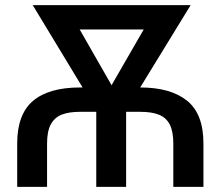

<svg xmlns="http://www.w3.org/2000/svg" viewBox="-20 -727 857 747"><path d="M292 -386.7H301.3L107.4 -707H721.7L525.4 -386.7Q643.6 -386.7 707.5 -335.4Q771.5 -284.2 771.5 -168.9V0H654.3V-168.9Q654.3 -215.3 640.6 -242.2Q627 -269 598.9 -280.5Q570.8 -292 525.4 -292H470.7V0H354.5V-292H292Q248 -292 220.2 -281Q192.4 -270 177.7 -243.2Q163.1 -216.3 163.1 -168.9V0H46.9V-168.9Q46.9 -282.2 108.4 -334.5Q169.9 -386.7 292 -386.7ZM414.1 -395.5 539.1 -612.3H290Z"/></svg>

Font: Pretendard Std Medium
Style: Regular
Weight: 500
Designer: Base glyphs from Inter by Rasmus Andersson; Hangeul glyphs from Noto Sans CJK(Source Han Sans) by Jang Soo-young and Kan
Foundry: Kil Hyung-jin
Version: Version 1.309